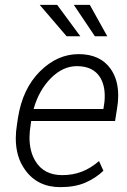

<svg xmlns="http://www.w3.org/2000/svg" viewBox="-20 -761 524 791"><path d="M228.5 10Q133.5 10 82.5 -62.5Q45 -115 45 -191Q45 -218.5 50 -248.5L54 -275.5Q73 -395.5 144.5 -466.8Q216 -538 304 -538Q393 -538 436 -477Q467 -433 467 -367Q467 -341.5 462 -312.5L454 -262.5H108.5L107 -252Q101.5 -217.5 101.5 -195Q101.5 -137 126 -97Q161 -39.5 236.5 -39.5Q280 -39.5 317 -53.8Q354 -68 388 -97.5L406 -57.5Q373.5 -26.5 330.8 -8.2Q288 10 228.5 10ZM406 -312Q409 -329 410.2 -340.2Q411.5 -351.5 411.5 -366Q411.5 -412.5 391 -444.5Q362 -488.5 296.5 -488.5Q239 -488.5 189.5 -438.8Q140 -389 118.5 -312ZM311 -611.5H254.5L143.5 -741H215.5ZM422 -611.5H371L284 -741H350Z"/></svg>

Font: Roberto Sans Light
Style: Italic
Weight: 300
Italic angle: -11°
Designer: Google
Version: Version 1.00;June 11, 2020;FontCreator 12.0.0.2522 64-bit; t